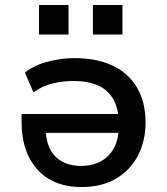

<svg xmlns="http://www.w3.org/2000/svg" viewBox="-20 -744 674 773"><path d="M308 9Q232 9 178.5 -22.5Q125 -54 96 -112.5Q67 -171 67 -251V-285H479V-209H146L164 -230Q164 -154 202 -115Q240 -76 307 -76Q351 -76 385 -94Q419 -112 438.5 -147.5Q458 -183 458 -234V-248Q458 -306 436.5 -344Q415 -382 374.5 -400Q334 -418 276 -418Q236 -418 193.5 -408.5Q151 -399 115 -372L80 -452Q121 -483 175 -496.5Q229 -510 279 -510Q371 -510 435 -479Q499 -448 532.5 -390Q566 -332 566 -250Q566 -177 535.5 -118Q505 -59 447.5 -25Q390 9 308 9ZM354 -605V-724H473V-605ZM137 -605V-724H256V-605Z"/></svg>

Font: Nunito Sans 6pt SemiBold
Style: Regular
Weight: 600
Version: Version 3.101;gftools[0.9.27]